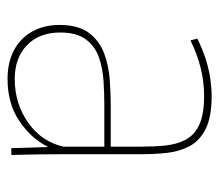

<svg xmlns="http://www.w3.org/2000/svg" viewBox="-56 -514 580 508"><g transform="rotate(90 234.0 -260.0)"><path d="M189 10Q144 10 112 -7.5Q80 -25 63 -56Q46 -87 46 -127Q46 -178 67.5 -206Q89 -234 122.5 -246Q156 -258 192.5 -260.5Q229 -263 259 -263H368V-345Q368 -378 365 -407.5Q362 -437 350 -460.5Q338 -484 310.5 -497Q283 -510 234 -510Q195 -510 158 -500.5Q121 -491 87 -474L82 -492Q110 -506 137 -514.5Q164 -523 189 -526.5Q214 -530 234 -530Q290 -530 321.5 -514Q353 -498 367 -471Q381 -444 384.5 -411.5Q388 -379 388 -346V-134Q388 -106 388.5 -69Q389 -32 390 0H372L369 -96H368Q346 -52 300 -21Q254 10 189 10ZM189 -9Q254 -9 304.5 -44.5Q355 -80 368 -138V-246H256Q228 -246 195 -244Q162 -242 132.5 -232Q103 -222 84.5 -197.5Q66 -173 66 -129Q66 -74 99.5 -41.5Q133 -9 189 -9Z"/></g></svg>

Font: Murecho Thin
Style: Regular
Weight: 100
Designer: Neil Summerour
Foundry: Positype
Version: Version 1.010